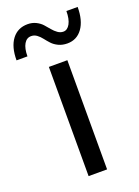

<svg xmlns="http://www.w3.org/2000/svg" viewBox="-170 -746 585 806"><g transform="rotate(-20 123.0 -343.5)"><path d="M189.5 -553.7Q167.5 -553.7 150.1 -562Q132.8 -570.3 121.8 -582.3Q110.8 -594.2 101.6 -606.2Q92.3 -618.2 81.1 -626.5Q69.8 -634.8 56.6 -634.8Q36.1 -635.3 24.4 -615.5Q12.7 -595.7 12.7 -560.1H-36.1Q-36.1 -620.1 -10.7 -653.6Q14.6 -687 59.1 -687Q79.6 -687 96.2 -678.7Q112.8 -670.4 123.5 -658.4Q134.3 -646.5 144 -634.5Q153.8 -622.6 165.5 -614.3Q177.2 -606 190.4 -606Q208.5 -606 220 -626.7Q231.4 -647.5 231.4 -683.1H281.7Q281.7 -622.6 256.8 -588.1Q231.9 -553.7 189.5 -553.7ZM82 0V-487.8H164.6V0Z"/></g></svg>

Font: HK Grotesk Medium Legacy
Style: Regular
Weight: 500
Designer: Alfredo Marco Pradil
Foundry: Hanken Design Co.
Version: Version 2.022;PS 002.022;hotconv 1.0.88;makeotf.lib2.5.64775